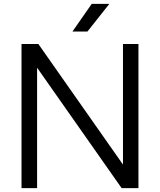

<svg xmlns="http://www.w3.org/2000/svg" viewBox="-20 -966 822 986"><path d="M90.5 0V-740H177L631.5 -92.5H611.5V-740H691V0H604.5L150 -647.5H170.5V0ZM352 -804 451 -946H541.5L429 -804Z"/></svg>

Font: Encode Sans SC SemiExpanded
Style: Regular
Weight: 400
Width: 6
Designer: Multiple Designers
Foundry: Impallari Type
Version: Version 3.002